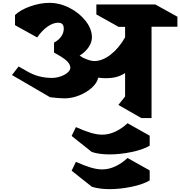

<svg xmlns="http://www.w3.org/2000/svg" viewBox="-20 -817 1261 1343"><path d="M1040 -630V9H969L808 -83L855 -142V-306Q824 -286 792 -278Q760 -270 718 -270Q690 -270 667 -274Q660 -238 623.5 -204.5Q587 -171 535 -150Q483 -129 431 -129Q411 -129 382 -131.5Q353 -134 330 -137L64 -292L110 -352L172 -317Q249 -272 343 -272Q374 -272 404 -282.5Q434 -293 453 -309.5Q472 -326 472 -344Q471 -369 445.5 -392.5Q420 -416 358 -449V-519Q390 -536 408 -561.5Q426 -587 426 -617Q426 -638 416.5 -648Q407 -658 386 -658Q351 -658 312 -630.5Q273 -603 240 -555L85 -641V-712Q124 -749 193 -773Q262 -797 326 -797Q398 -797 467 -761.5Q536 -726 579.5 -670Q623 -614 623 -556Q623 -521 600 -487Q577 -453 537 -428L561 -413Q610 -390 639 -390Q696 -390 753.5 -434.5Q811 -479 855 -556V-629H810L654 -716V-786H1066L1221 -700V-630ZM872 45 1027 132V202Q980 230 900 246.5Q820 263 748 263Q673 263 622 246L481 134L511 72Q571 99 615 112Q659 125 695 125Q741 125 787 103.5Q833 82 872 45ZM872 288 1027 375V445Q980 473 900 489.5Q820 506 748 506Q673 506 622 489L481 377L511 315Q571 342 615 355Q659 368 695 368Q741 368 787 346.5Q833 325 872 288Z"/></svg>

Font: Inknut Antiqua ExtraBold
Style: Regular
Weight: 800
Designer: Claus Eggers Sørensen
Foundry: Claus Eggers Sørensen
Version: Version 1.003; ttfautohint (v1.8.2) -l 8 -r 50 -G 200 -x 14 